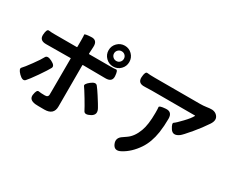

<svg xmlns="http://www.w3.org/2000/svg" viewBox="-124 -1331 2249 1855"><g transform="rotate(30 1000.0 -404.0)"><path d="M463 58Q377 58 362 56Q287 47 296 -12Q305 -72 329 -67.5Q353 -63 399 -63Q418 -63 426.5 -71Q435 -79 435.5 -89Q436 -99 436 -136L437 -496Q437 -501 432 -500L163 -498Q87 -497 91 -563Q95 -629 120.5 -625.5Q146 -622 183 -622H432Q437 -622 437 -627V-702Q437 -751 434.5 -761.5Q432 -772 504 -776Q575 -781 571 -703L567 -627Q567 -622 572 -622H800Q852 -622 870.5 -625Q889 -628 894 -563Q898 -498 822 -499L572 -501Q567 -501 567 -496V-36Q567 58 463 58ZM95 -118Q50 -163 70 -182.5Q90 -202 143.5 -275.5Q197 -349 213 -381Q229 -413 284 -385Q340 -357 323.5 -325.5Q307 -294 248 -208Q190 -125 165.5 -99Q141 -73 95 -118ZM882 -122Q823 -90 806.5 -123Q790 -156 745 -231Q696 -312 682 -330Q668 -348 716 -386Q764 -424 786 -396.5Q808 -369 840 -319Q861 -287 881 -254L901 -220Q941 -155 882 -122ZM830 -634Q782 -634 748 -668Q714 -702 714 -750Q714 -798 748 -832Q782 -866 830 -866Q878 -866 911.5 -832Q945 -798 945 -750Q945 -702 911.5 -668Q878 -634 830 -634ZM830 -696Q853 -696 868.5 -712Q884 -728 884 -750.5Q884 -773 868.5 -788.5Q853 -804 830 -804Q807 -804 791 -788Q775 -772 775 -750Q775 -728 791 -712Q807 -696 830 -696Z M1312 33Q1245 70 1218 9Q1191 -52 1252 -90Q1258 -94 1288 -115Q1348 -156 1381 -245Q1409 -318 1409 -452Q1409 -497 1406.5 -514Q1404 -531 1475 -536Q1547 -542 1547 -465Q1547 -385 1536 -309Q1518 -191 1463 -109Q1398 -13 1312 33ZM1723 -385Q1661 -340 1626 -393Q1592 -446 1610 -457Q1628 -468 1684 -527Q1735 -580 1754 -616Q1756 -620 1751 -620H1271Q1235 -620 1199 -618H1194Q1117 -613 1120 -682Q1124 -750 1150 -746Q1176 -742 1235 -742H1739Q1774 -742 1808 -747L1839 -751Q1901 -759 1930 -720Q1959 -682 1921 -626Q1874 -555 1815 -485Q1743 -399 1723 -385Z"/></g></svg>

Font: Resource Han Rounded JP
Style: Bold
Weight: 700
Designer: Cyano Hao (round all glyphs); Ryoko NISHIZUKA 西塚涼子 (kana, bopomofo & ideographs); Paul D. Hunt (Latin, Greek & Cyrillic)
Foundry: Cyano Hao
Version: 0.990